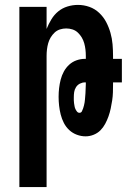

<svg xmlns="http://www.w3.org/2000/svg" viewBox="-20 -548 540 783"><path d="M59 215V-520H170V-430Q178 -450 189.5 -469Q201 -488 217.5 -501.5Q234 -515 255 -521.5Q276 -528 298 -528Q322 -528 344.5 -520Q367 -512 384.5 -495.5Q402 -479 413 -458Q424 -437 430.5 -414Q437 -391 439 -367.5Q441 -344 441 -320V-308H477V-212H441V-205Q441 -188 440.5 -171.5Q440 -155 437.5 -138.5Q435 -122 431.5 -105.5Q428 -89 422.5 -73.5Q417 -58 409 -43Q401 -28 389.5 -16.5Q378 -5 362 1.5Q346 8 329 8Q311 8 293.5 1.5Q276 -5 262.5 -17.5Q249 -30 240.5 -46.5Q232 -63 227.5 -81Q223 -99 221 -117Q219 -135 219 -153Q219 -171 221 -188.5Q223 -206 227.5 -223.5Q232 -241 240.5 -256.5Q249 -272 262 -284Q275 -296 292 -302Q309 -308 326 -308H330V-320Q330 -333 328.5 -346Q327 -359 323.5 -371.5Q320 -384 313.5 -395Q307 -406 297.5 -415Q288 -424 275.5 -428Q263 -432 250 -432Q237 -432 224.5 -428Q212 -424 202.5 -415Q193 -406 186.5 -395Q180 -384 176.5 -371.5Q173 -359 171.5 -346Q170 -333 170 -320V215ZM304 -88Q311 -88 314 -94Q317 -100 319 -106Q321 -112 322.5 -118Q324 -124 325 -130Q326 -136 326.5 -142.5Q327 -149 327.5 -155Q328 -161 328.5 -167.5Q329 -174 329 -180Q329 -186 329.5 -192.5Q330 -199 330 -205V-212H326Q316 -212 306 -207Q296 -202 290 -192.5Q284 -183 282.5 -172.5Q281 -162 281 -151Q281 -145 281 -139Q281 -133 282 -127Q283 -121 284 -115Q285 -109 287.5 -103.5Q290 -98 294 -93Q298 -88 304 -88Z"/></svg>

Font: Iosevka Term Curly
Style: Bold
Weight: 700
Designer: Belleve Invis
Foundry: Belleve Invis
Version: Version 32.3.0